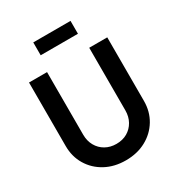

<svg xmlns="http://www.w3.org/2000/svg" viewBox="-222 -1100 1161 1254"><g transform="rotate(-30 359.0 -473.0)"><path d="M359 12Q445 12 511.5 -24Q578 -60 616 -123Q654 -186 654 -266V-745H518V-273Q518 -226 497.5 -189.5Q477 -153 441.5 -132.5Q406 -112 359 -112Q313 -112 277 -132.5Q241 -153 220.5 -189.5Q200 -226 200 -273V-745H64V-266Q64 -186 102 -123Q140 -60 206.5 -24Q273 12 359 12ZM219 -861H500V-958H219Z"/></g></svg>

Font: Plus Jakarta Sans
Style: Bold
Weight: 700
Designer: Gumpita Rahayu
Foundry: Tokotype
Version: Version 2.004; ttfautohint (v1.8.3)